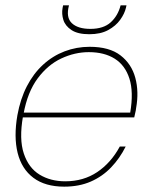

<svg xmlns="http://www.w3.org/2000/svg" viewBox="-20 -686 561 718"><path d="M220 12Q149 12 105 -21Q61 -54 46 -114Q31 -174 45 -255Q56 -316 80.5 -363.5Q105 -411 141 -444Q177 -477 221.5 -494Q266 -511 315 -511Q389 -511 430.5 -479Q472 -447 486 -395Q500 -343 489 -282Q488 -272 486 -265Q484 -258 482 -247H55L58 -265H467Q480 -342 464 -392Q448 -442 409 -466.5Q370 -491 312 -491Q260 -491 209.5 -467.5Q159 -444 121 -393Q83 -342 68 -260L66 -251Q51 -166 69 -112Q87 -58 128 -33Q169 -8 224 -8Q292 -8 343.5 -42.5Q395 -77 428 -138H450Q428 -94 395.5 -60Q363 -26 319.5 -7Q276 12 220 12ZM314 -558Q271 -558 247.5 -573.5Q224 -589 217 -611.5Q210 -634 214 -656L216 -666H238Q226 -621 248.5 -599.5Q271 -578 318 -578Q367 -578 394 -602.5Q421 -627 431 -666H453L451 -657Q446 -635 429.5 -612Q413 -589 384.5 -573.5Q356 -558 314 -558Z"/></svg>

Font: DM Sans 20pt Thin
Style: Italic
Weight: 250
Italic angle: -10°
Version: Version 4.004;gftools[0.9.30]